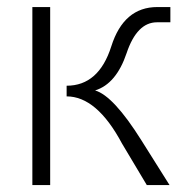

<svg xmlns="http://www.w3.org/2000/svg" viewBox="-20 -533 523 553"><path d="M124.5 -512.7V0H73.2V-512.7ZM402.8 0 331.1 -120.1Q258.8 -255.4 171.9 -255.4V-286.1Q264.6 -286.1 300.5 -399.4Q336.4 -512.7 433.1 -512.7H470.7V-468.8H432.1Q374.5 -468.8 344.7 -380.1Q314.9 -291.5 253.9 -272.5Q306.6 -257.3 387.2 -128.9L468.3 0Z"/></svg>

Font: Voltera Light
Style: Light
Weight: 300
Designer: Bernd Montag
Version: Version 1.301